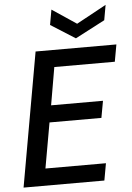

<svg xmlns="http://www.w3.org/2000/svg" viewBox="-60 -955 688 999"><g transform="rotate(-5 284.0 -455.0)"><path d="M22 0 146 -700H568L552 -611H236L202 -414H473L457 -326H186L144 -89H460L444 0ZM361 -750 233 -831 247 -910 374 -825 530 -910 516 -831Z"/></g></svg>

Font: Rethink Sans Medium
Style: Italic
Weight: 500
Italic angle: -10°
Designer: The Rethink Sans project authors (Hans Thiessen). DM Sans designed by Colophon Foundry.
Foundry: Rethink Communications LLC
Version: Version 1.001